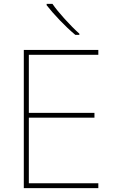

<svg xmlns="http://www.w3.org/2000/svg" viewBox="-20 -972 590 992"><path d="M251 -952H221V-945C256 -900 316 -836 369 -792H390V-798C345 -838 280 -909 251 -952ZM488 0V-25H129V-364H468V-389H129V-689H488V-714H103V0Z"/></svg>

Font: Noto Sans Gurmukhi UI Thin
Style: Regular
Weight: 100
Designer: Jelle Bosma - Monotype Design Team
Foundry: Monotype Imaging Inc.
Version: Version 2.004